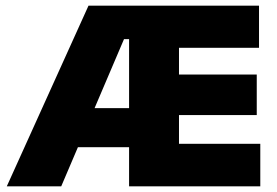

<svg xmlns="http://www.w3.org/2000/svg" viewBox="-20 -659 978 679"><path d="M196.5 0H4L293 -639H471.5L470.5 -520.5H418.5ZM458 -138.5H171.5V-276.5H458ZM900.5 0H489V-150.5H900.5ZM613 0H436.5V-639H613ZM888 -252H540.5V-395.5H888ZM896 -490H489V-639H896Z"/></svg>

Font: Anek Devanagari ExtraBold
Style: Regular
Weight: 800
Designer: Kailash Malviya (Devanagari) & Yesha Goshar (Latin)
Foundry: Ek Type
Version: Version 1.003